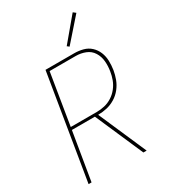

<svg xmlns="http://www.w3.org/2000/svg" viewBox="-228 -1063 1031 1171"><g transform="rotate(-30 288.0 -478.0)"><path d="M40 0H61L117 -337H279L426 0H449L302 -337H304Q334 -337 364.5 -344Q395 -351 423 -368Q451 -385 471.5 -411Q492 -437 503 -466.5Q514 -496 519 -526Q524 -558 523 -590Q522 -622 510.5 -650Q499 -678 477 -698.5Q455 -719 425 -727Q395 -735 363 -735H161ZM120 -356 179 -716H363Q398 -716 430 -703.5Q462 -691 480 -662.5Q498 -634 501 -599Q504 -564 498 -529Q494 -502 484 -475Q474 -448 455.5 -424.5Q437 -401 412 -385Q387 -369 359 -362.5Q331 -356 304 -356ZM359 -784 498 -942 480 -956 345 -795Z"/></g></svg>

Font: Iosevka Sparkle Thin Oblique
Style: Regular
Weight: 100
Italic angle: -9°
Designer: Belleve Invis
Foundry: Belleve Invis
Version: Version 4.5.0; ttfautohint (v1.8.3)